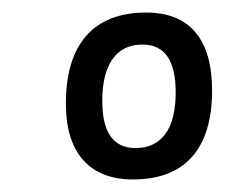

<svg xmlns="http://www.w3.org/2000/svg" viewBox="-20 -727 377 306"><path d="M85 -562Q85 -633 117.5 -670Q150 -707 213 -707Q265 -707 291.5 -675.5Q318 -644 318 -583Q318 -513 286 -477Q254 -441 192 -441Q140 -441 112.5 -472Q85 -503 85 -562ZM260 -580Q260 -656 207 -656Q176 -656 159.5 -633Q143 -610 143 -566Q143 -491 196 -491Q227 -491 243.5 -513.5Q260 -536 260 -580Z"/></svg>

Font: Asap-MediumItalic
Style: Italic
Weight: 500
Italic angle: -6°
Designer: Pablo Cosgaya
Foundry: Omnibus-Type
Version: Version 2.000; ttfautohint (v1.8)